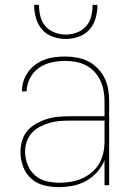

<svg xmlns="http://www.w3.org/2000/svg" viewBox="-20 -760 540 788"><path d="M221 8Q190 8 160 0.5Q130 -7 107.5 -27.5Q85 -48 74.5 -77Q64 -106 64 -136Q64 -160 71 -183.5Q78 -207 93.5 -224.5Q109 -242 130 -253.5Q151 -265 174 -272Q197 -279 220.5 -281Q244 -283 268 -283H409V-345Q409 -366 405 -388Q401 -410 392 -429.5Q383 -449 367.5 -465.5Q352 -482 332.5 -492Q313 -502 291.5 -506Q270 -510 248 -510Q220 -510 192 -504Q164 -498 140.5 -482Q117 -466 103.5 -440Q90 -414 89 -385H70Q70 -407 76.5 -427.5Q83 -448 96 -465.5Q109 -483 126.5 -495.5Q144 -508 164 -515.5Q184 -523 205.5 -525.5Q227 -528 248 -528Q273 -528 297 -523.5Q321 -519 342.5 -508Q364 -497 381.5 -479Q399 -461 409.5 -439Q420 -417 424 -393Q428 -369 428 -345V0H409V-102Q398 -75 378 -53Q358 -31 332.5 -17Q307 -3 278.5 2.5Q250 8 221 8ZM224 -10Q247 -10 271 -14Q295 -18 316.5 -27.5Q338 -37 356.5 -52.5Q375 -68 387 -88.5Q399 -109 404 -132.5Q409 -156 409 -180V-265H268Q247 -265 226 -263.5Q205 -262 184.5 -256Q164 -250 145 -240.5Q126 -231 111.5 -215.5Q97 -200 90 -179.5Q83 -159 83 -138Q83 -111 93 -85Q103 -59 123 -41Q143 -23 170 -16.5Q197 -10 224 -10ZM250 -600Q223 -600 196.5 -609.5Q170 -619 152.5 -639Q135 -659 127.5 -686Q120 -713 120 -740H140Q140 -717 145.5 -693.5Q151 -670 166.5 -652.5Q182 -635 204.5 -626.5Q227 -618 250 -618Q273 -618 295.5 -626.5Q318 -635 333.5 -652.5Q349 -670 354.5 -693.5Q360 -717 360 -740H380Q380 -713 372.5 -686Q365 -659 347.5 -639Q330 -619 303.5 -609.5Q277 -600 250 -600Z"/></svg>

Font: Zed Mono Thin
Style: Regular
Weight: 100
Monospace: yes
Designer: Belleve Invis
Foundry: Belleve Invis
Version: Version 1.0.0; ttfautohint (v1.8.4)